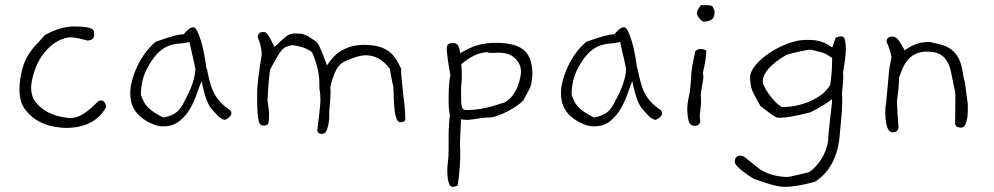

<svg xmlns="http://www.w3.org/2000/svg" viewBox="-20 -502 3830 740"><path d="M389 -90Q369 -51 329.5 -30Q290 -9 232 -9Q219 -9 190 -13.5Q161 -18 131 -33.5Q101 -49 78 -78.5Q55 -108 55 -157Q55 -199 68 -243Q81 -287 115 -325Q124 -335 133.5 -345Q143 -355 152 -366Q211 -400 267 -400Q295 -400 310.5 -397.5Q326 -395 333.5 -391Q341 -387 342 -381Q343 -375 343 -369Q343 -346 316 -346L285 -354Q269 -358 253 -358Q237 -358 217.5 -350.5Q198 -343 178.5 -327Q159 -311 141.5 -286.5Q124 -262 113 -228Q100 -189 100 -165Q100 -127 121 -103.5Q142 -80 169 -67.5Q196 -55 220 -51Q244 -47 250 -47Q276 -47 300.5 -62.5Q325 -78 358 -111Q362 -115 369 -115Q378 -115 383.5 -106.5Q389 -98 389 -90Z M863 -80Q872 -74 872 -66Q872 -58 862.5 -49.5Q853 -41 844 -40Q827 -47 818.5 -57Q810 -67 800 -77Q788 -88 777 -115.5Q766 -143 757 -189Q749 -171 739 -141.5Q729 -112 713 -84Q697 -56 672 -35.5Q647 -15 609 -15Q591 -15 574 -21.5Q557 -28 544 -36Q531 -44 523 -51Q515 -58 515 -58Q499 -74 490.5 -94.5Q482 -115 482 -144Q482 -165 489 -191.5Q496 -218 508.5 -245Q521 -272 539 -297Q557 -322 580 -341Q660 -370 688 -370Q710 -397 725 -397Q733 -397 740.5 -381.5Q748 -366 755 -343Q762 -320 767 -293Q772 -266 775 -242Q777 -238 779 -229Q781 -220 783 -210.5Q785 -201 787 -193Q789 -185 790 -183Q806 -118 863 -80ZM733 -237Q731 -247 725.5 -272.5Q720 -298 710 -340Q690 -335 670.5 -334Q651 -333 631.5 -326Q612 -319 592 -301Q572 -283 550 -244Q523 -196 523 -136Q529 -120 535.5 -108Q542 -96 552 -86.5Q562 -77 575.5 -68Q589 -59 610 -49Q630 -53 643 -59Q656 -65 666 -74.5Q676 -84 684.5 -99.5Q693 -115 705 -139Q720 -171 726.5 -195.5Q733 -220 733 -237Z M1542 -43Q1542 -31 1524 -31Q1514 -31 1509 -42.5Q1504 -54 1501.5 -72.5Q1499 -91 1498 -116Q1497 -141 1496 -168Q1492 -183 1489 -200Q1486 -217 1482 -237Q1465 -261 1441.5 -275Q1418 -289 1389 -289Q1379 -289 1366 -286Q1353 -283 1339.5 -278Q1326 -273 1313.5 -267.5Q1301 -262 1294 -256Q1268 -234 1253 -165Q1254 -160 1254 -155.5Q1254 -151 1254 -145Q1254 -132 1252.5 -114.5Q1251 -97 1249 -75V-70Q1249 -68 1249 -55Q1249 -42 1246.5 -26.5Q1244 -11 1238.5 1.5Q1233 14 1222 14Q1203 14 1203 -1Q1203 -3 1205 -17.5Q1207 -32 1209 -50.5Q1211 -69 1213 -87.5Q1215 -106 1215 -117Q1215 -143 1211 -160V-176Q1211 -208 1204 -238Q1197 -268 1183 -300Q1155 -323 1105 -328Q1091 -325 1082 -321Q1073 -317 1065 -307.5Q1057 -298 1047 -281Q1037 -264 1021 -234Q1018 -214 1016.5 -197Q1015 -180 1014 -166L1011 -115Q1017 -80 1017 -57Q1017 -42 1015 -30Q1013 -18 998 -18Q990 -18 985 -21Q980 -24 977 -36Q974 -48 972.5 -71.5Q971 -95 971 -135Q971 -153 972.5 -170Q974 -187 976 -205.5Q978 -224 981.5 -245.5Q985 -267 989 -293Q986 -332 973 -359Q975 -379 995 -379Q1005 -379 1012.5 -368.5Q1020 -358 1038 -321Q1057 -339 1068 -349Q1079 -359 1086 -364Q1093 -369 1098.5 -370Q1104 -371 1112 -373Q1127 -373 1135.5 -372.5Q1144 -372 1152.5 -369Q1161 -366 1171 -360Q1181 -354 1198 -342Q1210 -336 1240 -250Q1247 -259 1257 -272.5Q1267 -286 1283.5 -298.5Q1300 -311 1324.5 -320Q1349 -329 1384 -329Q1415 -329 1437.5 -323Q1460 -317 1476.5 -305.5Q1493 -294 1504.5 -276.5Q1516 -259 1526 -237V-229Q1526 -219 1528 -197Q1530 -175 1532.5 -152.5Q1535 -130 1537 -113.5Q1539 -97 1539 -99Q1539 -99 1539.5 -93Q1540 -87 1540.5 -79Q1541 -71 1541.5 -62.5Q1542 -54 1542 -49Z M2032 -221V-215Q2031 -200 2028.5 -184.5Q2026 -169 2019 -156L1997 -115Q1988 -105 1971 -93.5Q1954 -82 1934.5 -72Q1915 -62 1896.5 -55.5Q1878 -49 1865 -49H1855Q1850 -49 1840 -47.5Q1830 -46 1819.5 -44.5Q1809 -43 1799 -41.5Q1789 -40 1783 -40Q1776 -40 1770 -40.5Q1764 -41 1757 -42L1753 45Q1752 51 1753 62.5Q1754 74 1754 93.5Q1754 113 1752 142.5Q1750 172 1744 213Q1734 218 1725 218Q1717 218 1713 210.5Q1709 203 1707 192.5Q1705 182 1704.5 172Q1704 162 1704 157Q1704 137 1706.5 120.5Q1709 104 1709 75V30Q1709 1 1710.5 -21.5Q1712 -44 1714 -59Q1709 -79 1709 -117Q1709 -148 1710.5 -172Q1712 -196 1716 -211Q1702 -290 1702 -313Q1702 -325 1706.5 -330.5Q1711 -336 1726 -336Q1740 -336 1745.5 -326.5Q1751 -317 1754 -297Q1794 -321 1825 -329Q1856 -337 1891 -337Q1962 -337 1996 -311.5Q2030 -286 2032 -221ZM1988 -226Q1988 -254 1966 -276.5Q1944 -299 1900 -299Q1895 -299 1889 -298.5Q1883 -298 1878 -298Q1862 -298 1856 -301Q1807 -297 1758 -255Q1759 -244 1759.5 -232.5Q1760 -221 1760 -207Q1760 -194 1758.5 -182.5Q1757 -171 1757 -148Q1757 -126 1757.5 -112Q1758 -98 1760 -90.5Q1762 -83 1766 -80.5Q1770 -78 1777 -78Q1807 -78 1832.5 -82.5Q1858 -87 1877.5 -92.5Q1897 -98 1909.5 -102.5Q1922 -107 1926 -108Q1944 -118 1956 -134.5Q1968 -151 1975 -168.5Q1982 -186 1985 -202Q1988 -218 1988 -226Z M2523 -80Q2532 -74 2532 -66Q2532 -58 2522.5 -49.5Q2513 -41 2504 -40Q2487 -47 2478.5 -57Q2470 -67 2460 -77Q2448 -88 2437 -115.5Q2426 -143 2417 -189Q2409 -171 2399 -141.5Q2389 -112 2373 -84Q2357 -56 2332 -35.5Q2307 -15 2269 -15Q2251 -15 2234 -21.5Q2217 -28 2204 -36Q2191 -44 2183 -51Q2175 -58 2175 -58Q2159 -74 2150.5 -94.5Q2142 -115 2142 -144Q2142 -165 2149 -191.5Q2156 -218 2168.5 -245Q2181 -272 2199 -297Q2217 -322 2240 -341Q2320 -370 2348 -370Q2370 -397 2385 -397Q2393 -397 2400.5 -381.5Q2408 -366 2415 -343Q2422 -320 2427 -293Q2432 -266 2435 -242Q2437 -238 2439 -229Q2441 -220 2443 -210.5Q2445 -201 2447 -193Q2449 -185 2450 -183Q2466 -118 2523 -80ZM2393 -237Q2391 -247 2385.5 -272.5Q2380 -298 2370 -340Q2350 -335 2330.5 -334Q2311 -333 2291.5 -326Q2272 -319 2252 -301Q2232 -283 2210 -244Q2183 -196 2183 -136Q2189 -120 2195.5 -108Q2202 -96 2212 -86.5Q2222 -77 2235.5 -68Q2249 -59 2270 -49Q2290 -53 2303 -59Q2316 -65 2326 -74.5Q2336 -84 2344.5 -99.5Q2353 -115 2365 -139Q2380 -171 2386.5 -195.5Q2393 -220 2393 -237Z M2733 -463Q2734 -460 2734 -454Q2734 -438 2725.5 -429Q2717 -420 2690 -418Q2679 -426 2672.5 -435Q2666 -444 2666 -453Q2666 -461 2681 -482Q2698 -482 2707.5 -482Q2717 -482 2721.5 -480Q2726 -478 2728 -474Q2730 -470 2733 -463ZM2702 -307V-303Q2702 -292 2699 -271.5Q2696 -251 2689 -221Q2691 -211 2691 -205Q2691 -201 2689.5 -192Q2688 -183 2686 -172.5Q2684 -162 2682.5 -151.5Q2681 -141 2681 -134Q2681 -129 2681.5 -125Q2682 -121 2682 -116Q2682 -99 2679.5 -80.5Q2677 -62 2677 -57Q2677 -52 2677.5 -46Q2678 -40 2679 -33Q2675 -17 2658 -17Q2639 -17 2634 -36.5Q2629 -56 2629 -81Q2629 -104 2634.5 -127Q2640 -150 2642 -180Q2643 -204 2644.5 -219Q2646 -234 2648 -246.5Q2650 -259 2653 -272Q2656 -285 2660 -305Q2668 -313 2681 -313Q2693 -313 2702 -307Z M3236 -350Q3238 -342 3239 -334Q3240 -326 3240 -315Q3240 -296 3237 -272.5Q3234 -249 3229 -220Q3230 -216 3230 -204Q3230 -193 3228.5 -177.5Q3227 -162 3225 -141Q3226 -136 3226 -129.5Q3226 -123 3226 -115Q3226 -89 3223 -52Q3220 -15 3215 33Q3201 146 3122 198Q3053 218 3004 218Q2984 218 2955 210Q2926 202 2885 187Q2881 185 2869 177Q2857 169 2844.5 159.5Q2832 150 2822 139.5Q2812 129 2812 122Q2812 98 2834 98Q2841 98 2848 102L2911 152Q2956 179 3013 180Q3023 180 3055 172L3096 162Q3109 155 3121.5 142Q3134 129 3144.5 113Q3155 97 3162 78Q3169 59 3172 40V35Q3172 26 3174 5Q3176 -16 3179 -40.5Q3182 -65 3184.5 -87Q3187 -109 3187 -120Q3154 -94 3103 -69Q3020 -48 2986 -48Q2981 -48 2977 -48.5Q2973 -49 2966 -53Q2959 -57 2946 -66.5Q2933 -76 2911 -93L2887 -137Q2878 -153 2874.5 -169.5Q2871 -186 2871 -203Q2871 -226 2892.5 -251.5Q2914 -277 2946.5 -298.5Q2979 -320 3016 -334Q3053 -348 3084 -348Q3091 -348 3102 -348Q3113 -348 3126.5 -346Q3140 -344 3155.5 -337.5Q3171 -331 3188 -319L3201 -357Q3214 -362 3221 -362Q3233 -362 3236 -350ZM3187 -278Q3177 -286 3166.5 -292Q3156 -298 3144 -301L3104 -311Q3087 -309 3064 -304Q3041 -299 3012 -291Q2920 -238 2920 -187Q2920 -180 2926.5 -167Q2933 -154 2943.5 -139Q2954 -124 2967.5 -110Q2981 -96 2995 -89Q3005 -89 3028 -91.5Q3051 -94 3079 -103Q3107 -112 3134.5 -129Q3162 -146 3180 -175Q3183 -198 3185 -220.5Q3187 -243 3187 -265Z M3710 -100V-92Q3710 -89 3710 -75.5Q3710 -62 3708 -47.5Q3706 -33 3700.5 -21.5Q3695 -10 3683 -10Q3664 -10 3661 -25Q3661 -26 3661.5 -47Q3662 -68 3662 -109Q3662 -128 3662 -136Q3662 -144 3660.5 -152Q3659 -160 3655.5 -175.5Q3652 -191 3645 -226Q3639 -253 3628.5 -268.5Q3618 -284 3605 -291.5Q3592 -299 3578 -301Q3564 -303 3551 -303Q3515 -303 3489 -281.5Q3463 -260 3445 -201Q3445 -184 3443 -162Q3441 -140 3437 -112Q3438 -73 3443 -10Q3440 8 3420 8Q3411 8 3405.5 0Q3400 -8 3397 -20Q3394 -32 3393 -45.5Q3392 -59 3392 -69Q3392 -92 3396 -112L3406 -222Q3407 -234 3409.5 -248.5Q3412 -263 3416 -280Q3413 -305 3397 -341Q3397 -361 3421 -361Q3434 -361 3446 -343Q3458 -325 3467 -308Q3487 -323 3509.5 -331.5Q3532 -340 3555 -340Q3561 -340 3559.5 -340.5Q3558 -341 3559.5 -341Q3561 -341 3569.5 -339Q3578 -337 3603 -331Q3675 -314 3689 -233Q3694 -198 3699 -185Z"/></svg>

Font: Gaegu Light
Style: Regular
Weight: 300
Designer: JIKJI
Foundry: JIKJI
Version: Version 1.00